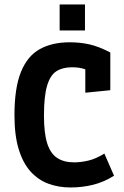

<svg xmlns="http://www.w3.org/2000/svg" viewBox="-20 -826 553 855"><path d="M293.9 8.8Q241.2 8.8 195.8 -7.8Q150.4 -24.4 116.5 -61.8Q82.5 -99.1 63.5 -160.9Q44.4 -222.7 44.4 -312.5Q44.4 -435.1 73.5 -506.1Q102.5 -577.1 157.5 -607.4Q212.4 -637.7 290.5 -637.7Q336.4 -637.7 378.2 -628.4Q419.9 -619.1 471.2 -592.3V-424.3L359.9 -413.1V-590.3L400.9 -496.6Q380.4 -509.8 357.2 -518.1Q334 -526.4 300.3 -526.4Q258.8 -526.4 231.2 -508.8Q203.6 -491.2 189.7 -444.3Q175.8 -397.5 175.8 -311Q175.8 -232.4 190.4 -187Q205.1 -141.6 235.1 -122.3Q265.1 -103 310.1 -103Q339.8 -103 373.3 -110.8Q406.7 -118.7 444.8 -142.1L487.8 -43.5Q443.8 -15.6 395.5 -3.4Q347.2 8.8 293.9 8.8ZM245.6 -690.4V-806.2H358.4V-690.4Z"/></svg>

Font: Anaheim
Style: Bold
Weight: 700
Version: Version 2.001